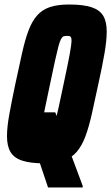

<svg xmlns="http://www.w3.org/2000/svg" viewBox="-20 -716 493 851"><path d="M193 115 81 -218H225L347 109L346 115ZM177 8Q115 8 78.5 -4Q42 -16 26.5 -42.5Q11 -69 11 -112Q11 -153 21.5 -210.5Q32 -268 48 -344Q65 -423 78 -481.5Q91 -540 106.5 -581Q122 -622 144.5 -647.5Q167 -673 201 -684.5Q235 -696 286 -696Q349 -696 385.5 -684Q422 -672 437.5 -646Q453 -620 453 -576Q453 -536 443 -478.5Q433 -421 416 -344Q400 -269 387 -211Q374 -153 358.5 -111.5Q343 -70 320.5 -43.5Q298 -17 263.5 -4.5Q229 8 177 8ZM186 -131Q195 -131 201 -133Q207 -135 212.5 -145Q218 -155 224.5 -177.5Q231 -200 240 -240.5Q249 -281 262 -344Q281 -432 289 -476Q297 -520 297 -537Q297 -547 294.5 -551Q292 -555 288 -556Q284 -557 277 -557Q268 -557 262 -555Q256 -553 250.5 -543Q245 -533 239 -510.5Q233 -488 224 -447.5Q215 -407 202 -344Q190 -285 181.5 -246.5Q173 -208 169 -185Q165 -162 165 -150Q165 -141 167.5 -137Q170 -133 175 -132Q180 -131 186 -131Z"/></svg>

Font: Saira Condensed Black
Style: Italic
Weight: 900
Width: 3
Italic angle: -12°
Designer: Hector Gatti with collaboration of the Omnibus-Type team
Foundry: Omnibus-Type
Version: Version 1.101